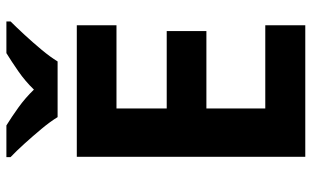

<svg xmlns="http://www.w3.org/2000/svg" viewBox="-207 -767 974 600"><g transform="rotate(-90 280.0 -467.0)"><path d="M501 0H90V-714H501V-590H241V-433H483V-309H241V-125H501ZM214 -774Q200 -797 177.5 -824Q155 -851 131.5 -877Q108 -903 89 -921V-934H188Q214 -918 244 -896.5Q274 -875 300 -848Q326 -875 357 -896.5Q388 -918 414 -934H513V-921Q495 -903 471 -877Q447 -851 424.5 -824Q402 -797 388 -774Z"/></g></svg>

Font: Noto Sans Sora Sompeng
Style: Bold
Weight: 700
Designer: Monotype Design Team. David Williams.
Foundry: Monotype Imaging Inc.
Version: Version 2.101